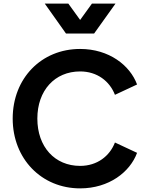

<svg xmlns="http://www.w3.org/2000/svg" viewBox="-20 -1027 814 1059"><path d="M422 12C581 12 697 -78 736 -184L614 -241C585 -166 516 -112 422 -112C282 -112 186 -217 186 -373C186 -528 282 -633 422 -633C516 -633 585 -579 614 -504L736 -561C697 -667 581 -757 422 -757C208 -757 50 -595 50 -373C50 -151 209 12 422 12ZM227 -1007 344 -842H499L617 -1007H487L422 -917L357 -1007Z"/></svg>

Font: Mluvka
Style: Bold
Weight: 700
Designer: Modified by Jiří Krblich, Original typeface by Gumpita Rahayu
Foundry: Gumpita Rahayu & Jiří Krblich
Version: Version 2.000;Glyphs 3.1.1 (3134)